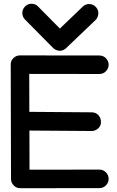

<svg xmlns="http://www.w3.org/2000/svg" viewBox="-20 -992 618 1013"><path d="M36.6 -652.3Q36.6 -671.9 51 -685.8Q65.4 -699.7 85.4 -699.7L503.9 -699.2H504.4Q524.4 -699.2 538.8 -684.8Q553.2 -670.4 553.2 -650.4Q553.2 -630.4 538.8 -616Q524.4 -601.6 504.4 -601.6H503.9L134.3 -602.1L134.8 -401.9L463.9 -399.4Q484.9 -399.4 498.8 -384.8Q512.7 -370.1 512.7 -347.2Q512.7 -327.6 497.6 -314.2Q482.4 -300.8 463.9 -300.8H463.4L135.3 -303.2L135.7 -96.7L503.9 -97.2H504.4Q524.4 -97.2 538.8 -82.8Q553.2 -68.4 553.2 -48.3Q553.2 -28.3 538.8 -13.9Q524.4 0.5 504.4 0.5H503.9L86.9 1Q66.9 1 52.5 -13.4Q38.1 -27.8 38.1 -47.4ZM260.3 -738.8 112.3 -888.7Q97.7 -903.3 97.7 -923.3Q97.7 -943.4 112.1 -957.8Q126.5 -972.2 146.5 -972.2Q167.5 -972.2 181.6 -957L295.9 -841.3L416 -956.5Q430.2 -970.7 450.2 -970.7Q470.2 -970.7 484.6 -956.3Q499 -941.9 499 -921.9Q499 -913.1 494.6 -902.3Q490.2 -891.6 483.4 -885.7L328.6 -737.8Q314 -724.1 294.9 -724.1Q286.1 -724.1 276.1 -728.5Q266.1 -732.9 260.3 -738.8Z"/></svg>

Font: Manjari
Style: Bold
Weight: 700
Designer: Santhosh Thottingal <santhosh.thottingal@gmail.com>
Version: Version 2.000